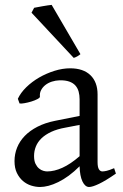

<svg xmlns="http://www.w3.org/2000/svg" viewBox="-20 -747 499 782"><path d="M171.9 -48.8Q201.2 -48.8 234.1 -63.7Q267.1 -78.6 304.2 -110.8V-238.3L246.1 -227.1Q212.9 -221.2 188.7 -210Q164.6 -198.7 148.9 -183.6Q133.3 -168.5 126 -150.1Q118.7 -131.8 118.7 -111.8Q118.7 -92.3 124.5 -80.1Q130.4 -67.9 138.9 -60.8Q147.5 -53.7 156.5 -51.3Q165.5 -48.8 171.9 -48.8ZM452.1 -40Q410.6 -11.2 383.5 1.7Q356.4 14.6 342.8 14.6Q326.7 14.6 315.9 -7.8Q305.2 -30.3 304.2 -69.8Q282.2 -47.9 260.3 -31.7Q238.3 -15.6 217.3 -5.4Q196.3 4.9 177.5 9.8Q158.7 14.6 143.1 14.6Q125.5 14.6 106.9 8.8Q88.4 2.9 73.5 -9.8Q58.6 -22.5 48.8 -42.5Q39.1 -62.5 39.1 -90.8Q39.1 -119.6 49.6 -145.8Q60.1 -171.9 80.8 -193.4Q101.6 -214.8 132.3 -230.7Q163.1 -246.6 204.1 -254.9L304.2 -274.9V-342.8Q304.2 -359.4 300.3 -373.8Q296.4 -388.2 287.1 -398.7Q277.8 -409.2 262 -414.8Q246.1 -420.4 222.2 -419.9Q206.5 -419.4 191.4 -414.6Q176.3 -409.7 165 -400.9Q153.8 -392.1 147.5 -380.1Q141.1 -368.2 142.6 -353.5Q143.1 -349.1 132.6 -343.5Q122.1 -337.9 107.7 -333.5Q93.3 -329.1 79.3 -326.7Q65.4 -324.2 59.6 -325.7L52.7 -344.7Q64 -369.1 86.9 -391.6Q109.9 -414.1 139.4 -431.2Q168.9 -448.2 201.9 -458.5Q234.9 -468.8 265.6 -468.8Q319.3 -468.8 348.4 -440.7Q377.4 -412.6 377.4 -362.3V-86.9Q377.4 -66.4 382.8 -57.6Q388.2 -48.8 397 -48.8Q403.8 -48.8 414.6 -51.3Q425.3 -53.7 444.8 -62ZM307.6 -526.4Q303.2 -522.5 295.9 -518.1Q288.6 -513.7 280.3 -511.2L108.4 -695.3L119.1 -715.3Q124 -716.3 133.5 -718Q143.1 -719.7 153.6 -721.7Q164.1 -723.6 174.3 -725.1Q184.6 -726.6 190.4 -727.1Z"/></svg>

Font: Akkhara
Style: Regular
Weight: 400
Designer: J. Victor Gaultney
Version: Version 1.00 June 13, 2006, initial release